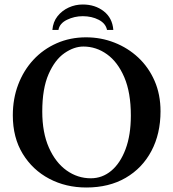

<svg xmlns="http://www.w3.org/2000/svg" viewBox="-20 -824 770 854"><path d="M694 -329Q694 -229 653.5 -152.5Q613 -76 539 -33Q465 10 364 10Q273 10 199 -29Q125 -68 81 -140Q37 -212 37 -311Q37 -385 61 -448Q85 -511 128.5 -558Q172 -605 232 -631.5Q292 -658 363 -658Q429 -658 489 -634.5Q549 -611 595 -568Q641 -525 667.5 -464.5Q694 -404 694 -329ZM351 -617Q309 -617 266.5 -587.5Q224 -558 196 -494Q168 -430 168 -328Q168 -234 197.5 -167.5Q227 -101 276 -66Q325 -31 384 -31Q435 -31 475 -64.5Q515 -98 538.5 -160.5Q562 -223 562 -310Q562 -412 533 -480Q504 -548 456 -582.5Q408 -617 351 -617ZM213 -691Q216 -727 236 -752Q256 -777 285.5 -790.5Q315 -804 348 -804Q403 -804 441.5 -774Q480 -744 484 -691H456Q450 -720 419 -736Q388 -752 348 -752Q311 -752 278 -736Q245 -720 240 -691Z"/></svg>

Font: Libertinus Serif SemiBold
Style: Regular
Weight: 600
Designer: Philipp H. Poll, Khaled Hosny
Foundry: Caleb Maclennan
Version: Version 7.051;RELEASE